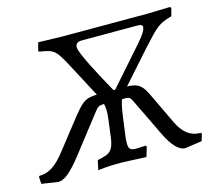

<svg xmlns="http://www.w3.org/2000/svg" viewBox="-103 -760 1012 892"><g transform="rotate(-15 403.0 -314.0)"><path d="M74 11 -6 -1 -8 -35 -5 -39Q29 -39 59 -58.5Q89 -78 122 -121L235 -265Q260 -296 277 -311Q294 -326 314 -330.5Q334 -335 367 -335H491Q531 -335 551 -322.5Q571 -310 588 -274L662 -119Q682 -77 708.5 -57.5Q735 -38 770 -38L775 -34L765 0L684 12Q661 12 638 -12Q615 -36 593 -82L507 -260Q501 -274 494.5 -279Q488 -284 475 -284H369Q354 -284 345 -279Q336 -274 325 -259L186 -80Q147 -31 121 -10Q95 11 74 11ZM784 -640 789 -634 779 -597Q755 -590 738.5 -583Q722 -576 708 -565Q694 -554 676 -535.5Q658 -517 630 -486L479 -316Q469 -305 462.5 -293.5Q456 -282 451 -261.5Q446 -241 441 -204.5Q436 -168 428 -107Q424 -70 430 -57.5Q436 -45 459 -45Q466 -45 477.5 -45.5Q489 -46 508 -47L512 -41L498 5Q448 3 418.5 1.5Q389 0 376 0Q362 0 336 0.5Q310 1 266 6L276 -40Q309 -46 326 -54.5Q343 -63 351.5 -83Q360 -103 364 -143L373 -213Q376 -237 375.5 -255Q375 -273 370 -290Q365 -307 355 -326L272 -483Q253 -519 240.5 -540Q228 -561 216 -572Q204 -583 187 -588Q170 -593 143 -597L140 -601L150 -640L264 -637H677ZM595 -512Q617 -537 627.5 -553Q638 -569 639 -579Q641 -589 635 -592.5Q629 -596 612 -596H350Q334 -596 326.5 -591Q319 -586 317 -574Q316 -564 327 -537Q338 -510 355.5 -475.5Q373 -441 390 -409Q407 -377 419 -356Q431 -335 430 -335H439Z"/></g></svg>

Font: Alegreya
Style: Italic
Weight: 400
Italic angle: -7°
Designer: Juan Pablo del Peral
Foundry: Huerta Tipografica
Version: Version 2.009